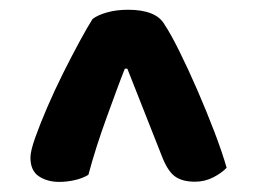

<svg xmlns="http://www.w3.org/2000/svg" viewBox="-20 -682 519 388"><path d="M166.9 -643.4Q176.6 -651.3 195.8 -656.8Q215 -662.3 238.6 -662.3Q295.6 -662.3 312.5 -632.4Q325.2 -613.4 342.7 -578Q360.3 -542.6 378.8 -500Q397.3 -457.3 413.2 -415.8Q429 -374.3 438 -343Q428.4 -332.7 411.2 -323.7Q393.9 -314.8 374 -314.8Q348.1 -314.8 333.3 -325.7Q318.5 -336.7 307.2 -366.2L237.3 -543.3H232.3Q225 -525.1 215.6 -499.6Q206.2 -474 195.5 -444.6Q184.8 -415.2 175.2 -385.3Q165.7 -355.4 158.6 -328.7Q146.4 -321.4 130.6 -317.9Q114.8 -314.4 99.9 -314.4Q75.7 -314.4 58.6 -325.7Q41.5 -337 41.5 -363.6Q41.5 -376.5 51 -403.4Q60.5 -430.2 75.2 -464.5Q89.9 -498.7 107.3 -533.6Q124.7 -568.4 140.7 -597.9Q156.7 -627.4 166.9 -643.4Z"/></svg>

Font: Baloo Tammudu 2
Style: Regular
Weight: 400
Designer: Maithili Shingre, Omkar Shende and Ek Type
Foundry: Ek Type
Version: Version 1.700